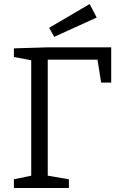

<svg xmlns="http://www.w3.org/2000/svg" viewBox="-20 -933 600 953"><path d="M49 0V-43L135 -61V-634L49 -650V-693L216 -698H532V-523H482L464 -637H217V-61L322 -43V0ZM249 -750 224 -795 425 -913 460 -846Z"/></svg>

Font: Bitter
Style: Regular
Weight: 400
Designer: Sol Matas, and Bitter project Authors
Foundry: Sol Matas
Version: Version 2.001